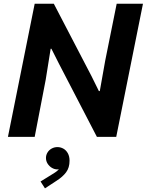

<svg xmlns="http://www.w3.org/2000/svg" viewBox="-20 -740 793 1038"><path d="M167.5 -719.7H271L475.1 -327.6L514.6 -247.6H519.5L548.8 -412.1L610.8 -719.7H752.9L608.4 0H503.9L298.8 -395.5L257.8 -476.6H253.9L227.1 -309.1L167.5 0H22.9ZM199.2 241.2 256.8 205.6Q266.1 200.2 278.3 192.1Q290.5 184.1 298.3 174.8Q292.5 175.8 289.6 175.8Q274.9 175.8 260.7 167.5Q246.6 159.2 237.5 145Q228.5 130.9 228.5 113.8Q228.5 98.1 236.8 84.5Q245.1 70.8 259.5 63Q273.9 55.2 290.5 55.2Q307.6 55.2 322.8 63.7Q337.9 72.3 346.9 88.9Q356 105.5 356 128.9Q356 166.5 337.4 191.4Q318.8 216.3 285.6 237.3L223.1 278.3Z"/></svg>

Font: Reddit Sans Chocolate
Style: Bold Italic
Weight: 700
Italic angle: -11.25°
Designer: Stephen Hutchings
Version: Version 1.013